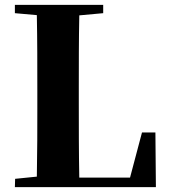

<svg xmlns="http://www.w3.org/2000/svg" viewBox="-20 -767 691 787"><path d="M41 -713 131 -705C133 -602 133 -499 133 -395V-324C133 -244 133 -143 131 -43L42 -34L41 0H619L617 -224H562L513 -39H305C303 -143 303 -247 303 -346V-411C303 -501 303 -603 305 -704L403 -713V-747H41Z"/></svg>

Font: Source Han Serif KR Heavy
Style: Regular
Weight: 900
Designer: Ryoko NISHIZUKA 西塚涼子 (kana & ideographs); Frank Grießhammer (Latin, Greek & Cyrillic); Wenlong ZHANG 张文龙 (bopomofo); San
Foundry: Adobe
Version: Version 2.001;hotconv 1.1.0;makeotfexe 2.6.0